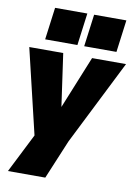

<svg xmlns="http://www.w3.org/2000/svg" viewBox="-104 -847 798 1114"><g transform="rotate(10 295.0 -290.0)"><path d="M243 200H23L139 -30L20 -530H220L264 -220L390 -530H590L339 -30ZM523 -590H333L358 -780H548ZM293 -590H103L128 -780H318Z"/></g></svg>

Font: Tanohe Sans ExtraBold
Style: Italic
Weight: 800
Designer: Village Type and Design LLC & Cristiano Sobral
Foundry: Cooper Hewitt Smithsonian Design Museum
Version: Version 1.00;September 29, 2021;FontCreator 13.0.0.2655 64-b